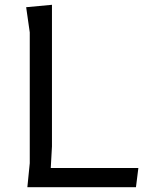

<svg xmlns="http://www.w3.org/2000/svg" viewBox="-20 -780 690 800"><path d="M191.5 -80H556.5L546.5 0H94L104 -100V-645L89 -750L196.5 -760V-170Z"/></svg>

Font: B612 Mono
Style: Regular
Weight: 400
Version: Version 1.005